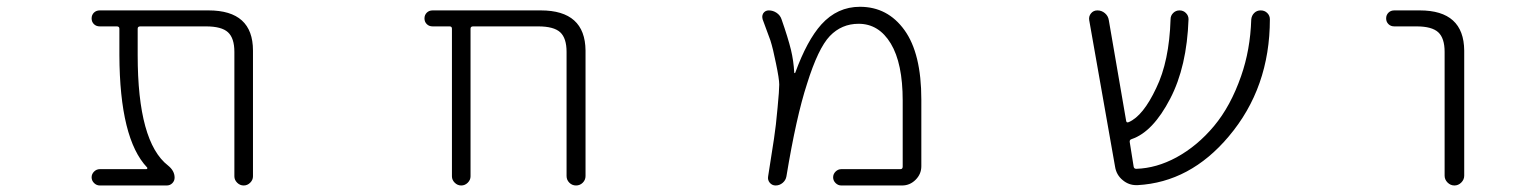

<svg xmlns="http://www.w3.org/2000/svg" viewBox="-20 -576 4540 574"><path d="M736.3 -48.8Q736.3 -38.1 728 -29.8Q719.7 -21.5 708.5 -21.5Q697.3 -21.5 689 -29.8Q680.7 -38.1 680.7 -48.8V-420.9Q680.7 -461.9 661.6 -479.5Q642.6 -497.1 595.7 -497.1H399.4Q391.6 -497.1 391.6 -490.2V-411.1Q391.6 -151.4 482.4 -81.1Q502 -65.4 502 -44.9Q502 -35.2 495.1 -28.3Q488.3 -21.5 478.5 -21.5H278.3Q268.6 -21.5 261.2 -28.8Q253.9 -36.1 253.9 -45.9Q253.9 -55.7 261.2 -63Q268.6 -70.3 278.3 -70.3H417Q419.9 -70.3 420.4 -72.3Q420.9 -74.2 419.9 -75.2Q337.9 -161.1 336.9 -411.1V-490.2Q336.9 -497.1 329.1 -497.1H278.3Q267.6 -497.1 260.7 -503.9Q253.9 -510.7 253.9 -521Q253.9 -531.2 260.7 -538.1Q267.6 -544.9 278.3 -544.9H603.5Q736.3 -544.9 736.3 -424.8Z M1673.8 -420.9Q1673.8 -461.9 1654.8 -479.5Q1635.7 -497.1 1588.9 -497.1H1394.5Q1386.7 -497.1 1386.7 -490.2V-48.8Q1386.7 -38.1 1378.4 -29.8Q1370.1 -21.5 1358.9 -21.5Q1347.7 -21.5 1339.4 -29.8Q1331.1 -38.1 1331.1 -48.8V-490.2Q1331.1 -497.1 1324.2 -497.1H1273.4Q1262.7 -497.1 1255.9 -503.9Q1249 -510.7 1249 -521Q1249 -531.2 1255.9 -538.1Q1262.7 -544.9 1273.4 -544.9H1596.7Q1729.5 -544.9 1730.5 -424.8V-49.8Q1730.5 -38.1 1722.2 -29.8Q1713.9 -21.5 1702.1 -21.5Q1690.4 -21.5 1682.1 -29.8Q1673.8 -38.1 1673.8 -49.8Z M2495.1 -21.5Q2485.4 -21.5 2478 -28.8Q2470.7 -36.1 2470.7 -45.9Q2470.7 -55.7 2478 -63Q2485.4 -70.3 2495.1 -70.3H2671.9Q2678.7 -70.3 2678.7 -78.1V-275.4Q2678.7 -386.7 2643.1 -445.8Q2607.4 -504.9 2546.9 -504.9Q2496.1 -504.9 2460.9 -468.3Q2425.8 -431.6 2392.6 -325.2Q2360.4 -226.6 2331.1 -48.8Q2329.1 -37.1 2319.8 -29.3Q2310.5 -21.5 2298.8 -21.5Q2288.1 -21.5 2281.2 -29.8Q2274.4 -38.1 2276.4 -48.8Q2289.1 -127.9 2293.9 -161.1Q2299.8 -199.2 2304.7 -254.9Q2309.6 -305.7 2309.6 -323.2Q2309.6 -339.8 2299.8 -386.7Q2291 -430.7 2283.2 -455.1Q2276.4 -473.6 2259.8 -518.6Q2258.8 -522.5 2258.8 -525.4Q2258.8 -531.2 2261.7 -536.1Q2267.6 -544.9 2278.3 -544.9Q2291 -544.9 2301.8 -537.6Q2312.5 -530.3 2316.4 -518.6Q2335.9 -462.9 2344.7 -426.8Q2352.5 -394.5 2354.5 -358.4Q2354.5 -357.4 2355.5 -357.4Q2356.4 -357.4 2357.4 -358.4Q2392.6 -455.1 2435.5 -502.9Q2483.4 -555.7 2550.8 -555.7Q2633.8 -555.7 2684.1 -485.8Q2734.4 -416 2734.4 -278.3V-79.1Q2734.4 -55.7 2717.3 -38.6Q2700.2 -21.5 2676.8 -21.5Z M3768.6 -537.1Q3776.4 -529.3 3776.4 -518.6Q3776.4 -313.5 3653.3 -168Q3538.1 -31.2 3380.9 -22.5Q3378.9 -22.5 3377 -22.5Q3354.5 -22.5 3336.9 -37.1Q3317.4 -52.7 3313.5 -78.1L3236.3 -515.6Q3234.4 -527.3 3241.7 -536.1Q3249 -544.9 3260.7 -544.9Q3273.4 -544.9 3283.2 -536.6Q3293 -528.3 3294.9 -515.6L3346.7 -214.8Q3347.7 -208 3354.5 -210.9Q3397.5 -229.5 3436.5 -312.5Q3475.6 -392.6 3479.5 -518.6Q3479.5 -529.3 3487.3 -537.1Q3495.1 -544.9 3506.3 -544.9Q3517.6 -544.9 3525.4 -537.1Q3533.2 -529.3 3533.2 -518.6Q3528.3 -377 3478.5 -281.2Q3426.8 -181.6 3363.3 -160.2Q3356.4 -158.2 3357.4 -151.4L3369.1 -78.1Q3370.1 -71.3 3377 -71.3Q3437.5 -73.2 3497.1 -105.5Q3559.6 -139.6 3609.4 -199.2Q3659.2 -258.8 3690.4 -348.6Q3717.8 -426.8 3720.7 -517.6Q3721.7 -529.3 3729.5 -537.1Q3737.3 -544.9 3749 -544.9Q3760.7 -544.9 3768.6 -537.1Z M4148.4 -497.1Q4137.7 -497.1 4130.9 -503.9Q4124 -510.7 4124 -521Q4124 -531.2 4130.9 -538.1Q4137.7 -544.9 4148.4 -544.9H4224.6Q4356.4 -544.9 4357.4 -424.8V-50.8Q4357.4 -39.1 4348.6 -30.3Q4339.8 -21.5 4328.1 -21.5Q4316.4 -21.5 4307.6 -30.3Q4298.8 -39.1 4298.8 -50.8V-420.9Q4298.8 -461.9 4279.8 -479.5Q4260.7 -497.1 4214.8 -497.1Z"/></svg>

Font: Rounded Mgen+ 1m light
Style: Regular
Weight: 200
Designer: [Source Han Sans]
Ryoko NISHIZUKA  (kana & ideographs); Paul D. Hunt (Latin, Greek & Cyrillic); Wenlong ZHANG  (bopomofo
Version: Version 1.059.20150602